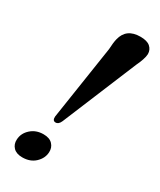

<svg xmlns="http://www.w3.org/2000/svg" viewBox="-188 -792 719 863"><g transform="rotate(30 171.0 -360.0)"><path d="M274 -727.5Q309 -727.5 325.2 -713Q341.5 -698.5 341.5 -676Q341 -663.5 335.2 -646Q329.5 -628.5 319.5 -608L160 -223.5Q151 -202.5 135.5 -202.5Q119 -202.5 120.5 -225L179 -608.5Q180.5 -642.5 185.5 -663Q201 -727.5 274 -727.5ZM84 8Q53 8 37.2 -8.5Q21.5 -25 23 -49.5Q24.5 -82.5 50.8 -106.2Q77 -130 116 -130Q147.5 -130 163.2 -113.2Q179 -96.5 177.5 -72Q176 -40.5 150.5 -16.2Q125 8 84 8Z"/></g></svg>

Font: Fraunces 144pt S050 SemiBold
Style: Italic
Weight: 600
Italic angle: -16°
Version: Version 1.000; ttfautohint (v1.8.3)